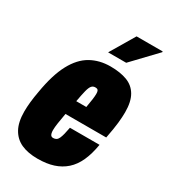

<svg xmlns="http://www.w3.org/2000/svg" viewBox="-182 -811 799 910"><g transform="rotate(30 217.0 -356.5)"><path d="M174 12Q121 12 84.5 -4.5Q48 -21 28 -57Q8 -93 8 -151Q8 -175 11 -203.5Q14 -232 20 -264Q37 -366 69.5 -426.5Q102 -487 149 -513.5Q196 -540 256 -540Q309 -540 346.5 -526Q384 -512 404 -478Q424 -444 424 -386Q424 -361 420.5 -327.5Q417 -294 406 -238H183Q177 -204 173.5 -181Q170 -158 170 -142Q170 -132 172 -124.5Q174 -117 178 -113.5Q182 -110 189 -110Q199 -110 206 -114.5Q213 -119 217.5 -129Q222 -139 226 -154.5Q230 -170 234 -192H396Q387 -138 369.5 -99.5Q352 -61 324.5 -36.5Q297 -12 260 0Q223 12 174 12ZM197 -316H252Q257 -344 259.5 -362.5Q262 -381 262 -393Q262 -403 260 -408.5Q258 -414 254 -416Q250 -418 243 -418Q230 -418 222.5 -408.5Q215 -399 209.5 -377Q204 -355 197 -316ZM212 -592 291 -725H434V-721L311 -592Z"/></g></svg>

Font: Archivo ExtraCondensed Black
Style: Italic
Weight: 900
Width: 2
Italic angle: -10°
Designer: Hector Gatti
Foundry: Omnibus-Type
Version: Version 2.001